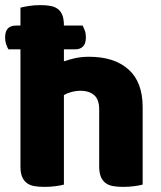

<svg xmlns="http://www.w3.org/2000/svg" viewBox="-20 -723 631 751"><path d="M538 -1Q528 2 506.5 5Q485 8 462 8Q440 8 422.5 5Q405 2 393 -7Q381 -16 374.5 -31.5Q368 -47 368 -72V-294Q368 -335 347.5 -351.5Q327 -368 297 -368Q277 -368 259 -363Q241 -358 230 -351V-1Q220 2 198.5 5Q177 8 154 8Q132 8 114.5 5Q97 2 85 -7Q73 -16 66.5 -31.5Q60 -47 60 -72V-530H13Q8 -538 4 -550Q0 -562 0 -576Q0 -601 11 -612Q22 -623 42 -623H60V-693Q70 -696 92 -699.5Q114 -703 137 -703Q159 -703 176.5 -700Q194 -697 206 -688Q218 -679 224 -663.5Q230 -648 230 -623H303Q307 -616 311.5 -604Q316 -592 316 -578Q316 -553 305 -541.5Q294 -530 274 -530H230V-483Q243 -488 269.5 -494.5Q296 -501 328 -501Q427 -501 482.5 -451.5Q538 -402 538 -304Z"/></svg>

Font: Baloo Tammudu
Style: Regular
Weight: 400
Designer: Omkar Shende and Ek Type
Foundry: Ek Type
Version: Version 1.443;PS 1.000;hotconv 16.6.51;makeotf.lib2.5.65220;